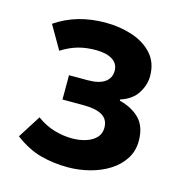

<svg xmlns="http://www.w3.org/2000/svg" viewBox="-91 -658 717 755"><g transform="rotate(15 267.0 -280.0)"><path d="M250 14Q193 14 140 0Q87 -14 34 -54L93 -147Q128 -121 165.5 -110.5Q203 -100 236 -100Q269 -100 294.5 -108.5Q320 -117 335 -133Q350 -149 350 -173Q350 -207 324 -222.5Q298 -238 248 -238H162V-337H238Q284 -337 307.5 -353.5Q331 -370 331 -400Q331 -429 306.5 -444.5Q282 -460 239 -460Q199 -460 166 -450.5Q133 -441 100 -420L45 -515Q89 -545 139.5 -559.5Q190 -574 248 -574Q307 -574 358 -557Q409 -540 440 -505Q471 -470 471 -416Q471 -380 449.5 -346Q428 -312 381 -297V-292Q433 -279 463.5 -247.5Q494 -216 494 -158Q494 -117 473.5 -85Q453 -53 418.5 -31Q384 -9 340 2.5Q296 14 250 14Z"/></g></svg>

Font: Noto Sans SC
Style: Bold
Weight: 700
Designer: Ryoko NISHIZUKA  (kana, bopomofo & ideographs); Paul D. Hunt (Latin, Greek & Cyrillic); Sandoll Communications , Soo-you
Foundry: Adobe
Version: Version 2.004-H2;hotconv 1.0.118;makeotfexe 2.5.65603